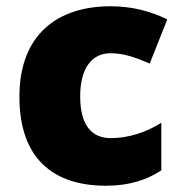

<svg xmlns="http://www.w3.org/2000/svg" viewBox="-20 -583 579 613"><path d="M318 10C394 10 449 -9 495 -39V-191C446 -160 389 -142 334 -142C276 -142 236 -179 236 -275C236 -368 275 -413 333 -413C375 -413 412 -400 458 -380L514 -521C462 -547 401 -563 333 -563C166 -563 42 -475 42 -274C42 -77 150 10 318 10Z"/></svg>

Font: Noto Sans Sinhala UI Black
Style: Regular
Weight: 900
Designer: Jelle Bosma - Monotype Design Team
Foundry: Monotype Imaging Inc.
Version: Version 2.006